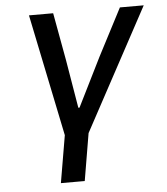

<svg xmlns="http://www.w3.org/2000/svg" viewBox="-52 -562 703 809"><g transform="rotate(-5 300.0 -158.0)"><path d="M172.9 199.9H273.8L307.5 0L585.9 -516H485.1L381 -315.7L278.8 -110.1H273.8L239.3 -315.7L202.8 -516H100.5L207 0Z"/></g></svg>

Font: Margiela Mono Italic Medium It
Style: Regular
Weight: 500
Designer: Mike Abbink, Paul van der Laan, Pieter van Rosmalen
Foundry: Bold Monday
Version: Version 2.003 2021